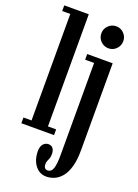

<svg xmlns="http://www.w3.org/2000/svg" viewBox="-183 -825 827 1148"><g transform="rotate(20 231.0 -250.5)"><path d="M17.5 0V-36.5H69V-714H17.5V-750H173.5V-36.5H225.5V0ZM265.5 249Q235.5 249 213.5 232.2Q191.5 215.5 179.2 187Q167 158.5 167 123Q167 93 180.5 77.5Q194 62 213.5 62Q232.5 62 242.5 75.2Q252.5 88.5 252.5 112.5Q252.5 128 248.5 138.5Q244.5 149 240.2 158.5Q236 168 236 179.5Q236 189.5 238.8 196.8Q241.5 204 246.8 207.8Q252 211.5 259.5 211.5Q284.5 211.5 293.8 184Q303 156.5 303 102V-487.5H246V-523.5H408V30.5Q408 94.5 395.2 137Q382.5 179.5 361.5 204Q340.5 228.5 315.2 238.8Q290 249 265.5 249ZM353.5 -599Q324 -599 303.5 -619.5Q283 -640 283 -669.5Q283 -698 303.5 -718.5Q324 -739 353.5 -739Q382 -739 402.2 -718.5Q422.5 -698 422.5 -669.5Q422.5 -640 402.2 -619.5Q382 -599 353.5 -599Z"/></g></svg>

Font: Imbue Thin 10pt SemiBold
Style: Regular
Weight: 600
Version: Version 1.102